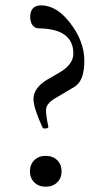

<svg xmlns="http://www.w3.org/2000/svg" viewBox="-20 -685 376 717"><path d="M147.9 -205.1Q140.1 -205.1 139.2 -208Q105 -282.7 105 -314.9Q105 -356.4 155.8 -387.2L202.1 -414.1Q253.9 -444.3 253.9 -484.9Q253.9 -577.6 125 -579.1Q109.9 -579.1 101.3 -591.1Q92.8 -603 92.8 -623Q92.8 -643.1 103.3 -654.1Q113.8 -665 132.8 -665Q191.4 -665 241.2 -600.1Q294.9 -531.2 294.9 -458Q294.9 -381.3 256.8 -359.9L184.1 -316.9Q151.9 -297.4 151.9 -273.9Q151.9 -251 160.2 -213.9Q161.6 -209.5 158.2 -207.3Q154.8 -205.1 147.9 -205.1ZM91.8 -44.9Q91.8 -70.8 108.2 -86.9Q124.5 -103 150.9 -103Q177.2 -103 193.6 -86.9Q210 -70.8 210 -44.9Q210 -20 193.6 -3.9Q177.2 12.2 150.9 12.2Q124.5 12.2 108.2 -3.9Q91.8 -20 91.8 -44.9Z"/></svg>

Font: Junicode SmCond
Style: Regular
Weight: 400
Width: 4
Designer: Peter S. Baker
Version: Version 2.206